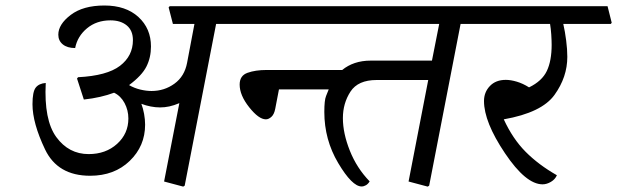

<svg xmlns="http://www.w3.org/2000/svg" viewBox="-20 -672 2253 701"><path d="M192.9 -545.4Q192.9 -583 238 -617.4Q283.2 -651.9 361.3 -651.9Q439.5 -651.9 485.4 -609.9Q531.2 -567.9 531.2 -502.4Q531.2 -461.9 514.6 -429Q498 -396 451.2 -361.3Q470.7 -350.1 492.2 -345Q513.7 -339.8 533.2 -339.8Q580.1 -339.8 616.9 -366.5Q653.8 -393.1 663.1 -442.9L689.9 -584.5H611.3L595.7 -645L599.6 -649.4H883.3L898.4 -588.9L895 -584.5H769L654.3 5.9L648.9 9.3L579.1 -9.3L634.8 -295.4Q615.2 -287.1 598.1 -283.4Q581.1 -279.8 564.5 -279.8Q547.9 -279.8 530.3 -283.2Q512.7 -286.6 496.1 -293Q502.4 -276.4 506.1 -256.1Q509.8 -235.8 509.8 -216.8Q509.8 -138.7 453.6 -84.5Q397.5 -30.3 309.1 -30.3Q190.4 -30.3 144.5 -126.5Q98.6 -222.7 98.6 -291.5Q98.6 -336.9 110.4 -352.1Q122.1 -367.2 147 -369.1Q140.1 -233.9 185.5 -171.6Q231 -109.4 303.7 -109.4Q366.2 -109.4 407.5 -146.7Q448.7 -184.1 448.7 -239.3Q448.7 -269.5 434.8 -295.7Q420.9 -321.8 396.5 -333.5Q373 -324.7 345.5 -318.4Q317.9 -312 286.1 -308.6L261.2 -385.3L265.1 -390.1Q370.6 -395.5 418 -431.6Q465.3 -467.8 465.3 -525.4Q465.3 -560.5 442.9 -579.1Q420.4 -597.7 383.3 -597.7Q332.5 -597.7 297.6 -568.6Q262.7 -539.6 254.4 -496.6Q225.6 -496.6 209.2 -510Q192.9 -523.4 192.9 -545.4Z M858.9 -649.4H1775.4L1790.5 -588.9L1787.1 -584.5H1661.6L1546.9 5.9L1541.5 9.3L1471.7 -9.3L1543.5 -379.9H1355Q1287.1 -379.9 1259.5 -337.4Q1231.9 -294.9 1231.9 -240.7Q1231.9 -185.5 1257.3 -121.8Q1282.7 -58.1 1329.6 -9.8Q1324.2 -0.5 1316.2 4.2Q1308.1 8.8 1300.3 8.8Q1265.6 8.8 1214.8 -76.7Q1164.1 -162.1 1164.1 -263.2Q1164.1 -306.2 1170.4 -321.3Q1176.8 -336.4 1180.2 -345.7H998.5L984.9 -274.9Q981 -254.4 970.9 -245.4Q960.9 -236.3 950.7 -236.3Q924.8 -236.3 889.9 -280.3Q855 -324.2 855 -363.3Q855 -396 883.8 -406.2Q912.6 -416.5 953.1 -416.5H1229.5Q1249.5 -433.1 1275.6 -441.9Q1301.8 -450.7 1333.5 -450.7H1557.1L1583.5 -584.5H870.6L855 -645Z M2210 -584.5H2036.6Q2043 -556.6 2047.1 -524.2Q2051.3 -491.7 2051.3 -464.4Q2051.3 -390.6 2004.6 -325.7Q1958 -260.7 1819.3 -236.3Q1852.1 -165 1899.2 -117.7Q1946.3 -70.3 2013.2 -32.2Q2006.8 -17.1 1991.5 -8.1Q1976.1 1 1960.9 1Q1899.9 1 1823.5 -112.8Q1747.1 -226.6 1747.1 -303.2Q1747.1 -335.4 1768.6 -357.9Q1790 -380.4 1826.7 -380.4Q1844.7 -380.4 1866.9 -373.8Q1889.2 -367.2 1911.6 -353Q1959 -376 1976.6 -413.1Q1994.1 -450.2 1994.1 -508.3Q1994.1 -523.4 1992.7 -545.7Q1991.2 -567.9 1988.3 -584.5H1762.7L1747.1 -645L1751 -649.4H2198.2L2213.4 -588.9Z"/></svg>

Font: Sitara
Style: Italic
Weight: 400
Italic angle: -11°
Designer: Neelakash Kshetrimayum
Foundry: Neelakash Kshetrimayum
Version: Version 1.000;PS Version 1.000;PS 1.0;hotconv 1.;hotconv 1.0